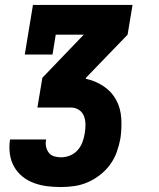

<svg xmlns="http://www.w3.org/2000/svg" viewBox="-20 -540 640 775"><path d="M226 215Q197 215 169.5 211.5Q142 208 116.5 198.5Q91 189 70.5 172.5Q50 156 37 133Q24 110 20 82.5Q16 55 20 26L21 23H166V25Q163 39 166 52.5Q169 66 177 76.5Q185 87 198.5 91Q212 95 226 95Q244 95 262 88Q280 81 293 66.5Q306 52 312.5 34.5Q319 17 322 -1Q325 -19 325 -37Q325 -55 319 -71Q313 -87 298.5 -96.5Q284 -106 266 -106H131L151 -226L318 -400H205L192 -320H80L113 -520H515L495 -400L327 -226L326 -222Q365 -214 398 -192Q431 -170 449 -136.5Q467 -103 469.5 -62.5Q472 -22 466 19Q461 46 451.5 73Q442 100 425 123.5Q408 147 384.5 165.5Q361 184 334.5 195.5Q308 207 280.5 211Q253 215 226 215Z"/></svg>

Font: Iosevka Etoile Heavy
Style: Italic
Weight: 900
Italic angle: -9°
Designer: Belleve Invis
Foundry: Belleve Invis
Version: Version 22.1.2; ttfautohint (v1.8.4)